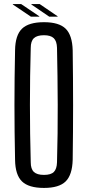

<svg xmlns="http://www.w3.org/2000/svg" viewBox="-20 -916 431 943"><path d="M196 7Q121 7 88 -25Q55 -57 54 -131Q51 -269 51 -400Q51 -531 54 -669Q55 -743 88 -775Q121 -807 196 -807Q270 -807 302.5 -775Q335 -743 337 -669Q339 -530 339 -399.5Q339 -269 337 -131Q335 -57 302.5 -25Q270 7 196 7ZM196 -57Q230 -57 244.5 -71.5Q259 -86 260 -119Q264 -260 263.5 -401.5Q263 -543 260 -681Q259 -714 244 -728.5Q229 -743 196 -743Q162 -743 146.5 -728.5Q131 -714 131 -681Q127 -543 127 -401.5Q127 -260 131 -119Q131 -86 146.5 -71.5Q162 -57 196 -57ZM132 -834 43 -894V-896H84L173 -836V-834ZM134 -894V-896H175L263 -836V-834H222Z"/></svg>

Font: Big Shoulders Display Medium
Style: Regular
Weight: 500
Designer: Patric King
Foundry: XO Type Co
Version: Version 1.000; ttfautohint (v1.8.2)